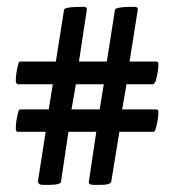

<svg xmlns="http://www.w3.org/2000/svg" viewBox="-20 -546 502 552"><path d="M102.5 -14.6Q90.8 -14.6 88.9 -23.4L111.3 -167H31.2Q25.4 -167 25.4 -176.8Q25.4 -198.2 33.2 -226.6Q34.2 -231.4 39.1 -231.4H120.1L131.8 -303.7H31.2Q25.4 -305.7 25.4 -314.5Q25.4 -335.9 33.2 -364.3Q34.2 -369.1 39.1 -369.1H140.6L164.1 -517.6Q164.1 -526.4 219.7 -526.4Q231.4 -526.4 229.5 -517.6L207 -369.1H287.1L310.5 -517.6Q310.5 -526.4 366.2 -526.4Q377.9 -526.4 376 -517.6L352.5 -369.1H428.7Q435.5 -369.1 435.5 -362.3Q435.5 -338.9 426.8 -310.5L420.9 -303.7H343.8L331.1 -231.4H428.7Q435.5 -231.4 435.5 -224.6Q435.5 -201.2 426.8 -172.9Q425.8 -171.9 424.8 -169.4Q423.8 -167 421.9 -167H323.2L299.8 -23.4L296.9 -19.5Q290 -14.6 270.5 -14.6H248Q235.4 -14.6 235.4 -21.5V-23.4L256.8 -167H176.8L155.3 -23.4Q155.3 -19.5 147 -17.1Q138.7 -14.6 125 -14.6ZM185.5 -231.4H266.6L278.3 -303.7H198.2Z"/></svg>

Font: Crimson Text Bold
Style: Bold
Weight: 700
Designer: Sebastian Kosch
Foundry: Sebastian Kosch
Version: Version 1.10 July 1, 2025